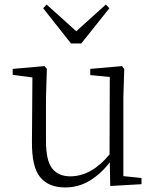

<svg xmlns="http://www.w3.org/2000/svg" viewBox="-20 -802 683 836"><path d="M460 7.8 458 -95.2Q419.9 -45.4 371.1 -15.6Q322.3 14.2 263.2 14.2Q192.4 14.2 155.3 -30Q118.2 -74.2 119.1 -185.1L121.1 -464.8L35.2 -476.1V-502L173.8 -514.2L184.1 -502L180.2 -377V-188Q180.2 -102.5 207.3 -68.4Q234.4 -34.2 286.1 -34.2Q332.5 -34.2 376 -58.8Q419.4 -83.5 457 -129.9L458 -466.8L373 -475.1V-502L511.2 -514.2L521 -502L517.1 -377V-35.2L596.2 -26.9V0ZM183.1 -782.2 312 -666 440.9 -782.2 456.1 -766.1 334 -612.8H289.1L168 -766.1Z"/></svg>

Font: Source Han Serif TW ExtraLight
Style: Regular
Weight: 250
Designer: Ryoko NISHIZUKA Ë•øÂ°öÊ∂ºÂ≠ê (kana & ideographs); Frank Grie√ühammer (Latin, Greek & Cyrillic); Wenlong ZHANG Âº†ÊñáÈæô 
Foundry: Adobe
Version: Version 2.003;hotconv 1.1.1;makeotfexe 2.6.0